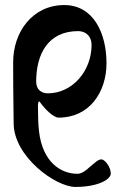

<svg xmlns="http://www.w3.org/2000/svg" viewBox="-20 -453 464 759"><path d="M278 286C368 286 418 256 418 233C418 207 394 177 381 177C367 177 354 192 336 206C321 220 304 234 286 234C223 234 148 191 134 64C131 40 130 -2 130 -34C130 -45 132 -52 135 -52C136 -52 138 -50 139 -48C155 -25 190 12 212 12C333 12 401 -88 401 -203C401 -321 350 -433 234 -433C109 -433 32 -327 32 -207C32 -49 34 -28 34 34C34 166 200 286 278 286ZM169 -84C146 -84 123 -97 123 -130C123 -238 169 -330 289 -330C326 -329 342 -303 342 -276C342 -171 265 -84 169 -84Z"/></svg>

Font: EB Garamond
Style: Bold
Weight: 700
Designer: Georg Duffner and Octavio Pardo
Foundry: Georg Duffner
Version: Version 1.000;PS 001.000;hotconv 1.0.88;makeotf.lib2.5.64775